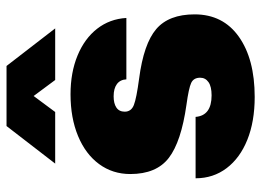

<svg xmlns="http://www.w3.org/2000/svg" viewBox="-126 -664 800 588"><g transform="rotate(-90 274.0 -370.0)"><path d="M22 -171H210Q214 -122 276 -122Q303 -122 316.5 -131.5Q330 -141 330 -157Q330 -177 314 -184.5Q298 -192 247 -199Q134 -215 84.5 -253Q35 -291 35 -371Q35 -425 65.5 -466.5Q96 -508 151.5 -531Q207 -554 279 -554Q346 -554 398 -532.5Q450 -511 480 -472.5Q510 -434 513 -383H325Q324 -402 310.5 -412Q297 -422 273 -422Q251 -422 238.5 -413.5Q226 -405 226 -388Q226 -368 246.5 -360Q267 -352 327 -344Q434 -330 479 -291.5Q524 -253 524 -174Q524 -87 455.5 -38.5Q387 10 271 10Q196 10 140 -12.5Q84 -35 53 -76Q22 -117 22 -171ZM182 -750H366L481 -601H323L274 -667L225 -601H67Z"/></g></svg>

Font: Mona Sans Black
Style: Regular
Weight: 900
Designer: Deni Anggara
Foundry: GitHub
Version: Version 2.000